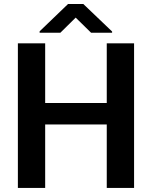

<svg xmlns="http://www.w3.org/2000/svg" viewBox="-20 -924 748 944"><path d="M202.1 -710.9V-417.5H504.9V-710.9H639.2V0H504.9V-312H202.1V0H67.9V-710.9ZM389.6 -904.3 531.2 -769V-763.2H427.7L352.1 -837.4L276.9 -763.2H174.8V-770L314.5 -904.3Z"/></svg>

Font: Vazirmatn UI SemiBold
Style: Regular
Weight: 600
Designer: Saber Rastikerdar
Foundry: Saber Rastikerdar
Version: Version 33.003